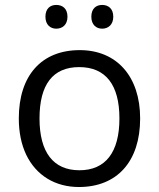

<svg xmlns="http://www.w3.org/2000/svg" viewBox="-20 -748 644 778"><path d="M164.1 -680.2C164.1 -713.9 184.1 -728 208 -728C232.9 -728 253.4 -713.9 253.4 -680.2C253.4 -647.5 232.9 -631.8 208 -631.8C184.1 -631.8 164.1 -647.5 164.1 -680.2ZM350.1 -680.2C350.1 -713.9 370.1 -728 394 -728C418 -728 439 -713.9 439 -680.2C439 -647.5 418 -631.8 394 -631.8C370.1 -631.8 350.1 -647.5 350.1 -680.2ZM547.9 -268.1C547.9 -93.8 454.6 9.8 299.8 9.8C204.1 9.8 127 -36.6 86.4 -120.6C66.4 -162.6 56.2 -211.9 56.2 -268.1C56.2 -442.4 148.4 -544.9 303.2 -544.9C453.1 -544.9 547.9 -438 547.9 -268.1ZM140.1 -268.1C140.1 -131.3 195.8 -58.1 301.8 -58.1C407.7 -58.1 463.9 -130.9 463.9 -268.1C463.9 -404.3 408.2 -476.1 300.8 -476.1C194.8 -476.1 140.1 -406.2 140.1 -268.1Z"/></svg>

Font: OpenSansEmoji
Style: Regular
Weight: 400
Foundry: MorbZ
Version: Version 1.000;PS 001.000;hotconv 1.0.70;makeotf.lib2.5.58329